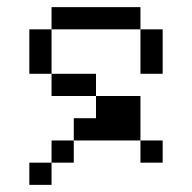

<svg xmlns="http://www.w3.org/2000/svg" viewBox="-20 -520 540 540"><path d="M437.5 -62.5V-125H375V-62.5ZM125 -62.5H62.5V0H125ZM125 -62.5H187.5V-125H125ZM187.5 -125H375Q375 -125 375 -250H250V-187.5H187.5ZM250 -250V-312.5H125V-250ZM125 -312.5Q125 -312.5 125 -437.5H62.5Q62.5 -437.5 62.5 -312.5ZM375 -437.5Q375 -437.5 375 -312.5H437.5Q437.5 -312.5 437.5 -437.5ZM125 -437.5H375V-500H125Z"/></svg>

Font: BFUnifontExMono
Style: Regular
Weight: 500
Version: Version 15.0.06